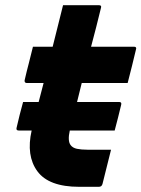

<svg xmlns="http://www.w3.org/2000/svg" viewBox="-20 -720 545 740"><path d="M69 -327H129Q134 -345 138.5 -363.5Q143 -382 148 -400H83Q78 -400 76 -403.5Q74 -407 75 -411Q83 -446 91 -476Q99 -506 107 -540H183Q187 -557 191.5 -574Q196 -591 200 -608Q206 -631 211.5 -654Q217 -677 223 -700H361Q373 -700 369 -689Q360 -652 350.5 -614.5Q341 -577 331 -540H496Q508 -540 504 -529Q496 -495 488.5 -465Q481 -435 472 -400H295Q291 -382 286 -363.5Q281 -345 277 -327H439Q450 -327 447 -316Q441 -291 435 -267Q429 -243 422 -217H249Q240 -177 252 -161Q260 -150 276.5 -146.5Q293 -143 317 -143H408Q391 -77 375 -11Q372 0 361 0H285Q168 0 124 -60Q80 -120 102 -217H52Q41 -217 44 -228Q50 -254 56 -278Q62 -302 69 -327Z"/></svg>

Font: Recursive Sn Lnr St XBd
Style: Italic
Weight: 800
Italic angle: -15°
Version: Version 1.079;hotconv 1.0.112;makeotfexe 2.5.65598; ttfautoh